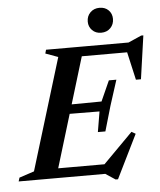

<svg xmlns="http://www.w3.org/2000/svg" viewBox="-87 -921 837 1006"><g transform="rotate(-5 332.0 -418.0)"><path d="M236.5 -631.5 170.5 -655.5 176 -675H375L170 0H-27L-21 -19.5L57.5 -45.5ZM594.5 -640.5 620 -624.5H290.5L307 -675H610L679 -705.5H690.5L658 -477.5H631.5ZM480 34 428.5 0H100.5L117.5 -50.5H465L414 -35.5L584.5 -207.5L605.5 -195.5L492.5 34ZM448.5 -221.5H409L427 -328.5L205 -330L219.5 -377.5L442 -379.5L490 -486.5H529.5L487 -354ZM472 -738.5Q443 -738.5 424.8 -757Q406.5 -775.5 406.5 -802.5Q406.5 -831.5 425.5 -850.5Q444.5 -869.5 474 -869.5Q503.5 -869.5 521.5 -851.2Q539.5 -833 539.5 -805.5Q539.5 -777 520.8 -757.8Q502 -738.5 472 -738.5Z"/></g></svg>

Font: Newsreader 24pt SemiBold
Style: Italic
Weight: 600
Italic angle: -17°
Designer: Hugues Gentile
Foundry: Production Type
Version: Version 1.003